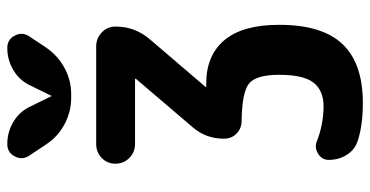

<svg xmlns="http://www.w3.org/2000/svg" viewBox="-270 -540 1040 540"><g transform="rotate(-90 250.0 -270.0)"><path d="M285.2 -210Q364.3 -210 407.2 -158.7Q450.2 -107.4 450.2 -4.9Q450.2 116.2 396 173.3Q341.8 230.5 230.5 230.5Q168.9 230.5 126 216.8Q99.6 209 85 186Q70.3 163.1 70.3 134.8Q70.3 115.2 87.9 104.5Q105.5 93.8 124 101.6Q168 119.1 219.7 120.1Q265.6 120.1 287.6 91.8Q309.6 63.5 309.6 -4.9Q309.6 -69.3 285.2 -89.4Q260.7 -109.4 180.7 -110.4Q159.2 -110.4 144.5 -124.5Q129.9 -138.7 129.9 -160.2Q129.9 -210.9 162.1 -248L297.9 -407.2Q298.8 -408.2 298.8 -409.2Q298.8 -410.2 297.9 -410.2H115.2Q91.8 -410.2 75.7 -426.3Q59.6 -442.4 59.6 -465.3Q59.6 -488.3 75.7 -503.9Q91.8 -519.5 115.2 -519.5H389.6Q412.1 -519.5 428.7 -503.9Q445.3 -488.3 445.3 -464.8Q445.3 -410.2 409.2 -368.2L276.4 -212.9Q275.4 -211.9 275.4 -210.9Q275.4 -210 276.4 -210ZM278.3 -702.1Q292 -733.4 321.3 -751.5Q350.6 -769.5 384.8 -769.5Q409.2 -769.5 419.9 -748.5Q430.7 -727.5 418 -708L386.7 -661.1Q364.3 -627.9 329.6 -608.9Q294.9 -589.8 254.9 -589.8H245.1Q205.1 -589.8 169.9 -608.9Q134.8 -627.9 113.3 -661.1L82 -708Q69.3 -727.5 80.1 -748.5Q90.8 -769.5 115.2 -769.5Q149.4 -769.5 178.7 -751.5Q208 -733.4 221.7 -702.1L249 -646.5Q249 -645.5 250 -645Q251 -644.5 251 -646.5Z"/></g></svg>

Font: Rounded-X Mgen+ 1m bold
Style: Bold
Weight: 700
Designer: [Source Han Sans]
Ryoko NISHIZUKA  (kana & ideographs); Paul D. Hunt (Latin, Greek & Cyrillic); Wenlong ZHANG  (bopomofo
Version: Version 1.059.20150602